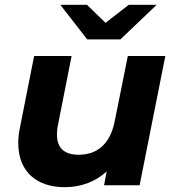

<svg xmlns="http://www.w3.org/2000/svg" viewBox="-20 -771 727 799"><path d="M481 -607 632 -751H516L419 -676L342 -751H231L343 -607ZM512 -538 457 -265C438 -171 384 -127 307 -127C246 -127 217 -157 217 -211C217 -223 218 -236 221 -250L278 -538H122L63 -240C58 -217 56 -195 56 -175C56 -56 134 8 249 8C314 8 376 -13 424 -58L413 0H561L668 -538Z"/></svg>

Font: AWKNG-Font
Style: Bold Italic
Weight: 700
Italic angle: -11.3°
Designer: Awakening Church
Foundry: Awakening Church
Version: Version 1.700;PS 001.700;hotconv 1.0.88;makeotf.lib2.5.64775